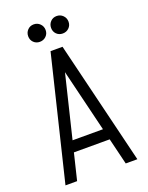

<svg xmlns="http://www.w3.org/2000/svg" viewBox="-159 -945 787 1024"><g transform="rotate(-20 234.0 -432.5)"><path d="M114 -150V-213H369V-150ZM266 -700 96 0H30L200 -700ZM268 -700 438 0H372L202 -700ZM164 -766Q143 -766 129 -780Q115 -794 115 -815Q115 -836 129 -850.5Q143 -865 164 -865Q185 -865 199.5 -850.5Q214 -836 214 -815Q214 -794 199.5 -780Q185 -766 164 -766ZM294 -766Q273 -766 259 -780Q245 -794 245 -815Q245 -836 259 -850.5Q273 -865 294 -865Q315 -865 329.5 -850.5Q344 -836 344 -815Q344 -794 329.5 -780Q315 -766 294 -766Z"/></g></svg>

Font: Akshar Light Light
Style: Regular
Weight: 300
Version: Version 1.100